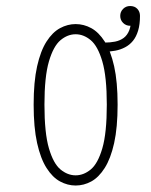

<svg xmlns="http://www.w3.org/2000/svg" viewBox="-20 -590 490 622"><path d="M225 11Q199 11 174.5 -2.2Q150 -15.5 130.8 -45.8Q111.5 -76 100.2 -126.5Q89 -177 89 -251Q89 -325 100.2 -375.2Q111.5 -425.5 130.8 -455.5Q150 -485.5 174.5 -498.8Q199 -512 225 -512Q251.5 -512 275.8 -498.8Q300 -485.5 319.2 -455.5Q338.5 -425.5 349.8 -375.2Q361 -325 361 -251Q361 -177 349.8 -126.5Q338.5 -76 319.2 -45.8Q300 -15.5 275.8 -2.2Q251.5 11 225 11ZM225 -22Q251 -22 274 -41Q297 -60 311.5 -109.5Q326 -159 326 -251Q326 -341.5 311.5 -391Q297 -440.5 274 -459.8Q251 -479 225 -479Q199 -479 176 -459.8Q153 -440.5 138.5 -391Q124 -341.5 124 -251Q124 -159 138.5 -109.5Q153 -60 176 -41Q199 -22 225 -22ZM317.5 -452Q337 -452 353 -455.2Q369 -458.5 380.8 -467.2Q392.5 -476 398.8 -492Q405 -508 405 -533L433.5 -538.5Q433.5 -511 427.5 -491Q421.5 -471 410.8 -457.8Q400 -444.5 385.2 -436.8Q370.5 -429 353.5 -425.8Q336.5 -422.5 317.5 -422.5ZM401.5 -506.5Q388 -506.5 378.8 -515.8Q369.5 -525 369.5 -538.5Q369.5 -552 378.8 -561.2Q388 -570.5 401.5 -570.5Q416.5 -570.5 425 -561.2Q433.5 -552 433.5 -538.5Q433.5 -525 424.2 -515.8Q415 -506.5 401.5 -506.5Z"/></svg>

Font: League Mono Thin Condensed
Style: Regular
Weight: 100
Width: 1
Designer: Tyler Finck
Foundry: The League of Moveable Type / Tyler Finck
Version: Version 2.300;RELEASE